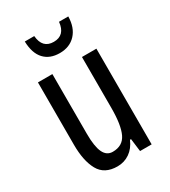

<svg xmlns="http://www.w3.org/2000/svg" viewBox="-185 -832 825 933"><g transform="rotate(-30 228.0 -365.5)"><path d="M391 -537V0H326L317 -72H311Q294 -32 263.5 -11Q233 10 195 10Q122 10 92.5 -43.5Q63 -97 63 -187V-537H144V-202Q144 -131 160 -97Q176 -63 210 -63Q266 -63 288 -109Q310 -155 310 -251V-537ZM351 -741Q350 -679 316.5 -643Q283 -607 227 -607Q172 -607 140.5 -640.5Q109 -674 107 -741H160Q166 -669 229 -669Q292 -669 299 -741Z"/></g></svg>

Font: Noto Sans Kannada ExtraCondensed
Style: Regular
Weight: 400
Width: 2
Designer: Jelle Bosma - Monotype Design Team
Foundry: Monotype Imaging Inc.
Version: Version 2.005; ttfautohint (v1.8.4.7-5d5b)